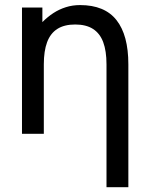

<svg xmlns="http://www.w3.org/2000/svg" viewBox="-20 -538 631 772"><path d="M408.2 214.8H496.1V-279.3Q496.1 -396.5 448.5 -457Q400.9 -517.6 301.8 -517.6Q271.5 -517.6 244.6 -509Q217.8 -500.5 194.6 -485.4Q171.4 -470.2 150.4 -449.2V-507.8H68.4V0H156.2V-279.3Q156.2 -333 169.4 -368.4Q182.6 -403.8 210.4 -421.6Q238.3 -439.5 282.2 -439.5Q326.2 -439.5 354 -421.6Q381.8 -403.8 395 -368.4Q408.2 -333 408.2 -279.3Z"/></svg>

Font: Giphurs SC
Style: Regular
Weight: 400
Version: Version 0.920